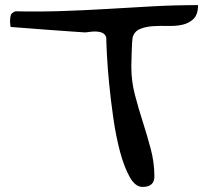

<svg xmlns="http://www.w3.org/2000/svg" viewBox="-20 -734 835 756"><path d="M398.4 -585.9Q394.5 -599.6 383.3 -604.5Q372.1 -609.4 358.9 -609.9Q345.7 -610.4 333 -608.4Q320.3 -606.4 313.5 -606.4Q296.9 -607.4 255.9 -610.4Q214.8 -613.3 167.5 -616.7Q120.1 -620.1 79.1 -623.5Q38.1 -627 21.5 -627.9Q21.5 -629.9 20.5 -637.7Q19.5 -645.5 19.5 -648.4Q19.5 -662.1 22 -672.9Q24.4 -683.6 41 -689.5Q132.8 -687.5 222.2 -690.4Q311.5 -693.4 400.9 -698.7Q490.2 -704.1 579.6 -709Q668.9 -713.9 759.8 -713.9Q759.8 -676.8 742.2 -659.7Q724.6 -642.6 698.7 -636.7Q672.9 -630.9 641.6 -631.8Q610.4 -632.8 581.5 -630.9Q552.7 -628.9 530.8 -619.6Q508.8 -610.4 502 -585.9Q501 -580.1 500 -563.5Q499 -546.9 498.5 -528.3Q498 -509.8 497.6 -493.7Q497.1 -477.5 497.1 -470.7Q497.1 -415 511.2 -360.8Q525.4 -306.6 542.5 -253.4Q559.6 -200.2 573.7 -147Q587.9 -93.8 587.9 -39.1Q587.9 2 541 2Q512.7 2 490.7 -37.1Q468.8 -76.2 452.6 -136.7Q436.5 -197.3 426.3 -268.6Q416 -339.8 409.7 -405.3Q403.3 -470.7 400.9 -520.5Q398.4 -570.3 398.4 -585.9Z"/></svg>

Font: Gloria Hallelujah
Style: Regular
Weight: 400
Designer: Kimberly Geswein
Foundry: Kimberly Geswein
Version: Version 1.004 2010